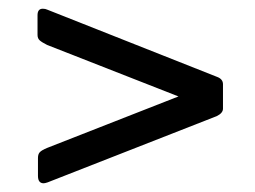

<svg xmlns="http://www.w3.org/2000/svg" viewBox="-20 -576 584 440"><path d="M88 -237 389 -355 88 -473Q76 -479 71 -483.5Q66 -488 66 -496V-541Q66 -556 78 -556Q84 -556 88 -554L477 -400Q491 -395 491 -383V-327Q491 -317 477 -310L89 -158Q83 -156 80 -156Q67 -156 67 -173V-214Q67 -223 71.5 -227.5Q76 -232 88 -237Z"/></svg>

Font: Libre Franklin
Style: Regular
Weight: 400
Designer: Pablo Impallari, Rodrigo Fuenzalida
Foundry: Impallari Type
Version: Version 1.002; ttfautohint (v1.5)